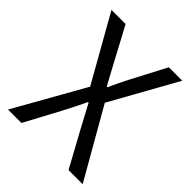

<svg xmlns="http://www.w3.org/2000/svg" viewBox="-204 -857 980 980"><g transform="rotate(45 286.5 -366.5)"><path d="M17 0H114L220 -198C239 -234 258 -272 279 -316H283C307 -272 327 -234 346 -198L454 0H556L342 -374L542 -733H445L347 -546C329 -512 315 -481 295 -439H291C267 -481 252 -512 233 -546L133 -733H31L231 -379Z"/></g></svg>

Font: Noto Sans Japanese Regular
Style: Regular
Weight: 400
Designer: Ryoko NISHIZUKA (kana & ideographs); Paul D. Hunt (Latin, Greek & Cyrillic); Wenlong ZHANG (bopomofo); Sandoll Communica
Foundry: Adobe Systems Incorporated
Version: Version 1.000;PS 1;hotconv 1.0.78;makeotf.lib2.5.61930